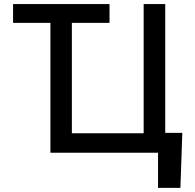

<svg xmlns="http://www.w3.org/2000/svg" viewBox="-20 -747 952 939"><path d="M515.6 -727.1V-635.3H331.5V-95.2H682.6V-727.1H788.1V-97.2H871.6L862.3 171.9H752.9V0H226.6V-635.3H43.9V-727.1Z"/></svg>

Font: Karasuma Gothic
Style: Regular
Weight: 500
Designer: Rasmus Andersson / Ryoko Nishizuka
Foundry: Genbu
Version: Version 1.00